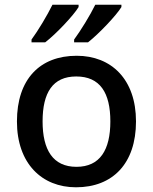

<svg xmlns="http://www.w3.org/2000/svg" viewBox="-20 -786 649 816"><path d="M496 -756V-766H385C363 -721 323 -656 295 -618V-606H354C400 -642 475 -721 496 -756ZM314 -756V-766H203C181 -721 142 -656 114 -618V-606H172C219 -642 293 -721 314 -756ZM558 -270C558 -449 453 -549 306 -549C149 -549 52 -449 52 -270C52 -91 158 10 303 10C459 10 558 -91 558 -270ZM161 -270C161 -392 204 -461 304 -461C405 -461 449 -392 449 -270C449 -149 405 -77 305 -77C205 -77 161 -149 161 -270Z"/></svg>

Font: Noto Sans Devanagari UI Medium
Style: Regular
Weight: 500
Designer: Jelle Bosma - Monotype Design Team
Foundry: Monotype Imaging Inc.
Version: Version 2.004